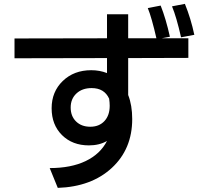

<svg xmlns="http://www.w3.org/2000/svg" viewBox="-20 -876 1040 975"><path d="M53.7 -580.1V-680.7L523.4 -681.6V-803.7H630.9V-681.6H936.5V-582L630.9 -581.1V-393.6Q651.4 -341.8 651.4 -271.5Q651.4 -119.1 547.9 -23.4Q444.3 72.3 273.4 78.1L232.4 -22.5Q340.8 -22.5 415 -58.1Q489.3 -93.8 523.4 -160.2Q484.4 -137.7 431.6 -137.7Q347.7 -137.7 294.9 -189.9Q242.2 -242.2 242.2 -326.2Q242.2 -410.2 298.8 -464.8Q355.5 -519.5 443.4 -519.5Q486.3 -519.5 523.4 -504.9V-581.1ZM537.1 -338.9Q537.1 -355.5 534.2 -375Q509.8 -428.7 445.3 -428.7Q397.5 -428.7 368.2 -401.4Q338.9 -374 338.9 -330.1Q338.9 -286.1 366.2 -259.3Q393.6 -232.4 438.5 -232.4Q483.4 -232.4 510.3 -261.2Q537.1 -290 537.1 -338.9ZM730.5 -835 795.9 -847.7Q822.3 -781.2 842.8 -689.5L775.4 -676.8Q750 -788.1 730.5 -835ZM853.5 -843.8 918.9 -856.4Q949.2 -782.2 966.8 -699.2L899.4 -686.5Q876 -790 853.5 -843.8Z"/></svg>

Font: GenEi M Gothic v2 Medium
Style: Regular
Weight: 500
Version: Version 2.0